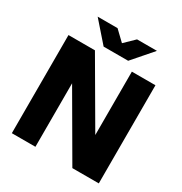

<svg xmlns="http://www.w3.org/2000/svg" viewBox="-206 -1067 1159 1220"><g transform="rotate(30 374.0 -457.0)"><path d="M499 0H693V-720H520V-255L249 -720H55V0H228V-466ZM157 -914 285 -768H465L592 -914H446L375 -845L303 -914Z"/></g></svg>

Font: Aspekta 800
Style: Regular
Weight: 800
Designer: Ivo Dolenc
Version: Version 2.000